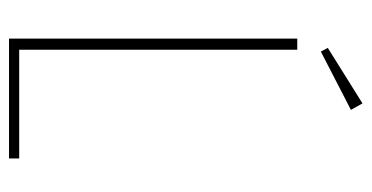

<svg xmlns="http://www.w3.org/2000/svg" viewBox="-214 -590 804 415"><g transform="rotate(90 187.5 -382.0)"><path d="M63 0V-623H87V-22H322V0ZM91 -674 83 -689 203 -764 217 -739Z"/></g></svg>

Font: Inconsolata Condensed ExtraLight
Style: Regular
Weight: 200
Width: 3
Monospace: yes
Designer: Raph Levien, Cyreal, Brenton Simpson
Foundry: Raph Levien, Cyreal, Google
Version: Version 3.100; ttfautohint (v1.8.4.7-5d5b)